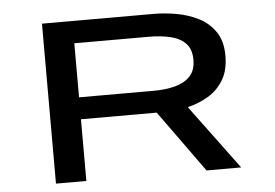

<svg xmlns="http://www.w3.org/2000/svg" viewBox="-50 -768 1200 837"><g transform="rotate(-5 550.0 -350.0)"><path d="M162 0V-700H651Q698.5 -700 750 -691Q801.5 -682 846 -659.5Q890.5 -637 918.5 -596.2Q946.5 -555.5 946.5 -491.5Q946.5 -427.5 920.8 -385Q895 -342.5 853.5 -318Q812 -293.5 763.5 -282L972.5 0H821L626.5 -270H295V0ZM295 -366H623.5Q672.5 -366 714 -376.5Q755.5 -387 780.8 -413Q806 -439 806 -485.5Q806 -532.5 781.2 -557.8Q756.5 -583 714.5 -592.8Q672.5 -602.5 620.5 -602.5H295Z"/></g></svg>

Font: Trispace Expanded Medium
Style: Regular
Weight: 500
Width: 7
Designer: Tyler Finck
Foundry: Etcetera Type Company
Version: Version 1.210; ttfautohint (v1.8.3)